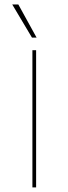

<svg xmlns="http://www.w3.org/2000/svg" viewBox="-20 -813 297 833"><path d="M118.7 -649.9H138.7L59.6 -793.5H33.2ZM120.6 0H136.7V-595.2H120.6Z"/></svg>

Font: Now Thin
Style: Regular
Weight: 100
Designer: Alfredo Marco Pradil
Foundry: Alfredo Marco Pradil
Version: Version 1.200;hotconv 1.0.109;makeotfexe 2.5.65596